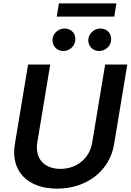

<svg xmlns="http://www.w3.org/2000/svg" viewBox="-20 -1111 777 1142"><path d="M672.2 -1090.9H330.3L317.5 -1012.4H659.8ZM356.5 -807.5C391.7 -807.5 422.6 -834.5 427.2 -866.5C433.9 -908.4 406.2 -941.4 364 -941.4C330.6 -941.4 298.3 -916.2 293 -882.5C286.6 -842.3 316.1 -807.5 356.5 -807.5ZM569.6 -807.5C604.8 -807.5 635.7 -834.5 640.3 -866.5C647 -908.4 619.3 -941.4 577.1 -941.4C543.7 -941.4 511.7 -916.2 506 -882.5C499.3 -841.6 529.1 -807.5 569.6 -807.5ZM605.5 -727.3 528.4 -263.1C513.8 -172.2 439.6 -106.5 339.5 -106.5C239.3 -106.5 187.1 -172.2 201.7 -263.1L278.8 -727.3H147L68.2 -252.1C42.6 -95.9 141.3 11 319.6 11C496.8 11 632.8 -95.9 658.4 -252.1L737.2 -727.3Z"/></svg>

Font: TID UI Semi Bold
Style: Italic
Weight: 600
Italic angle: -9.39999°
Designer: The TID Project Authors
Foundry: Bakken & Bæck
Version: Version 1.001;hotconv 1.0.109;makeotfexe 2.5.65596